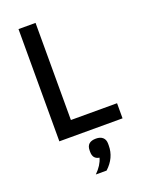

<svg xmlns="http://www.w3.org/2000/svg" viewBox="-173 -782 857 1122"><g transform="rotate(-20 255.5 -221.5)"><path d="M88 0V-698H194V-94H481V0ZM222 255Q264 214 276 170Q236 164 236 120V110Q236 58 294 58Q321 58 336 71.5Q351 85 351 110V122Q351 198 289 255Z"/></g></svg>

Font: Anuphan Medium
Style: Regular
Weight: 500
Designer: Mike Abbink, Paul van der Laan, Pieter van Rosmalen, Mint Tantisuwanna
Foundry: Bold Monday; Cadson Demak
Version: Version 3.002;hotconv 1.0.109;makeotfexe 2.5.65596